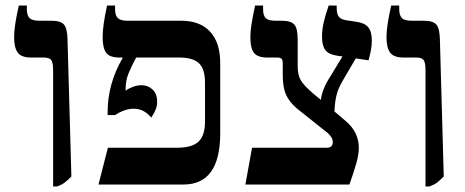

<svg xmlns="http://www.w3.org/2000/svg" viewBox="-20 -667 1682 694"><path d="M172 -414Q172 -440 165.5 -449.5Q159 -459 138 -459H93Q57 -459 44 -477Q31 -495 31 -533Q31 -572 48 -647H77V-634Q77 -612 86.5 -602Q96 -592 123 -592H166Q199 -592 211 -578.5Q223 -565 224 -526L238 -29Q223 -14 213 -6.5Q203 1 186 7H172Z M776 -439V-185Q776 0 643 0H336L370 -133H620Q674 -133 697.5 -155Q721 -177 721 -228V-368Q721 -418 699 -438.5Q677 -459 629 -459H472Q455 -427 444.5 -401.5Q434 -376 434 -344V-339Q444 -347 460 -353Q476 -359 491 -359Q515 -359 531.5 -343.5Q548 -328 548 -300Q548 -284 543 -272Q538 -260 533 -252Q528 -244 527 -242Q513 -258 498 -266Q483 -274 463 -274Q431 -274 396 -251H369V-261Q369 -364 423 -457V-459H412Q376 -459 363.5 -476.5Q351 -494 351 -533Q351 -574 367 -647H396V-634Q396 -611 406 -601.5Q416 -592 442 -592H636Q703 -592 739.5 -552.5Q776 -513 776 -439Z M1218 -374Q1202 -347 1196 -321.5Q1190 -296 1189 -264L1229 -230Q1277 -190 1277 -132Q1277 -109 1268 -77Q1259 -45 1243 0H867L891 -133H1161Q1172 -133 1177 -138Q1183 -144 1183 -153Q1183 -161 1179.5 -168Q1176 -175 1166 -185L1053 -275Q1026 -298 1014 -324.5Q1002 -351 1002 -396V-438Q1002 -451 997.5 -455Q993 -459 981 -459H947Q911 -459 898 -476Q885 -493 885 -532Q885 -554 889 -579Q893 -604 902 -647H931V-633Q931 -611 940.5 -601.5Q950 -592 976 -592H999Q1032 -592 1044 -578Q1056 -564 1056 -525V-429Q1056 -397 1066.5 -378Q1077 -359 1113 -328L1140 -306Q1141 -322 1150 -345Q1159 -368 1173 -389L1218 -463L1202 -465Q1168 -470 1156 -486Q1144 -502 1144 -533Q1144 -559 1149.5 -584Q1155 -609 1168 -647H1197V-638Q1197 -616 1205 -606Q1213 -596 1237 -593L1270 -588Q1298 -584 1311 -568.5Q1324 -553 1324 -520Q1324 -490 1312 -449L1266 -456Z M1518 -414Q1518 -440 1511.5 -449.5Q1505 -459 1484 -459H1439Q1403 -459 1390 -477Q1377 -495 1377 -533Q1377 -572 1394 -647H1423V-634Q1423 -612 1432.5 -602Q1442 -592 1469 -592H1512Q1545 -592 1557 -578.5Q1569 -565 1570 -526L1584 -29Q1569 -14 1559 -6.5Q1549 1 1532 7H1518Z"/></svg>

Font: Noto Serif Hebrew SemiBold
Style: Regular
Weight: 600
Designer: Monotype Design Team
Foundry: Monotype Imaging Inc.
Version: Version 1.000